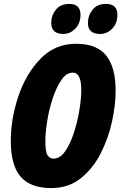

<svg xmlns="http://www.w3.org/2000/svg" viewBox="-20 -948 618 978"><path d="M241 10Q329 10 391 -39.5Q453 -89 492.5 -166Q532 -243 550.5 -328.5Q569 -414 569 -486Q569 -604 521.5 -664.5Q474 -725 367 -725Q260 -725 186 -648.5Q112 -572 73.5 -457.5Q35 -343 35 -230Q35 -106 85 -48Q135 10 241 10ZM253 -140Q233 -140 222 -157.5Q211 -175 211 -229Q211 -272 220.5 -331.5Q230 -391 248.5 -447Q267 -503 292.5 -540.5Q318 -578 351 -578Q394 -578 394 -490Q394 -447 384.5 -388Q375 -329 356.5 -272Q338 -215 312 -177.5Q286 -140 253 -140ZM303 -775Q337 -775 363.5 -802Q390 -829 390 -873Q390 -928 333 -928Q288 -928 264.5 -898.5Q241 -869 241 -831Q241 -775 303 -775ZM490 -775Q525 -775 551.5 -802Q578 -829 578 -873Q578 -928 520 -928Q475 -928 451.5 -898.5Q428 -869 428 -831Q428 -775 490 -775Z"/></svg>

Font: Noto Sans Display Condensed Black
Style: Italic
Weight: 900
Width: 3
Italic angle: -192°
Designer: Monotype Design Team
Foundry: Monotype Imaging Inc.
Version: Version 1.900